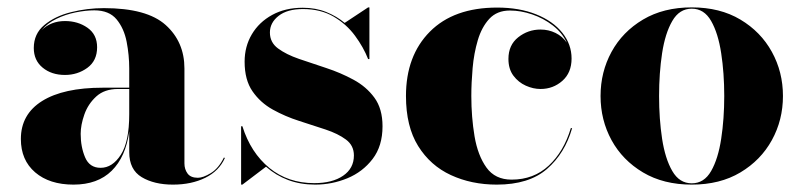

<svg xmlns="http://www.w3.org/2000/svg" viewBox="-20 -490 2174 520"><path d="M258.5 -252.5H330V-304.5Q330 -340.5 323 -376.8Q316 -413 295.8 -437.5Q275.5 -462 235.5 -462Q212.5 -462 185 -456.5Q157.5 -451 132.8 -439Q108 -427 92.5 -408Q117.5 -433 156 -433Q191 -433 217 -414.8Q243 -396.5 243 -362Q243 -325.5 216.5 -306.2Q190 -287 156 -287Q119.5 -287 95.5 -306.8Q71.5 -326.5 71.5 -360Q71.5 -398.5 100 -422.2Q128.5 -446 172.2 -457Q216 -468 261.5 -468Q378 -468 428.8 -422.2Q479.5 -376.5 479.5 -304.5V-47.5Q479.5 -31.5 488 -20Q496.5 -8.5 516 -8.5Q530 -8.5 551 -21.2Q572 -34 586.5 -63.5L589 -62Q573.5 -27 536 -8.5Q498.5 10 448.5 10Q397.5 10 363.8 -10.2Q330 -30.5 330 -78V-134Q320.5 -65 282.5 -27.5Q244.5 10 179 10Q114 10 75.2 -23.2Q36.5 -56.5 36.5 -113.5Q36.5 -180.5 94.2 -216.5Q152 -252.5 258.5 -252.5ZM252.5 -35.5Q284.5 -35.5 307.2 -70.8Q330 -106 330 -180.5V-249H299.5Q263 -249 240.8 -228.8Q218.5 -208.5 208.5 -180Q198.5 -151.5 198.5 -127.5Q198.5 -92 210.5 -63.8Q222.5 -35.5 252.5 -35.5Z M636.5 10H633V-148H636.5Q659 -76.5 709.5 -35.2Q760 6 831 6Q880 6 909.2 -14Q938.5 -34 938.5 -69Q938.5 -96 917 -112Q895.5 -128 861.8 -139.2Q828 -150.5 790.2 -162.5Q752.5 -174.5 718.8 -193.2Q685 -212 663.8 -242.8Q642.5 -273.5 642.5 -323Q642.5 -364 662 -397Q681.5 -430 717 -449.5Q752.5 -469 800 -469Q835 -469 863.5 -457.5Q892 -446 913.5 -428L977 -470H980.5V-330H977Q964.5 -362 941.5 -393.2Q918.5 -424.5 883.5 -445Q848.5 -465.5 800.5 -465.5Q758 -465.5 734.5 -447Q711 -428.5 711 -402Q711 -375 733 -358.8Q755 -342.5 789.8 -330.5Q824.5 -318.5 863.5 -305.8Q902.5 -293 937.2 -274.2Q972 -255.5 994 -225.5Q1016 -195.5 1016 -148Q1016 -94.5 989.2 -59.5Q962.5 -24.5 920.8 -7.2Q879 10 833.5 10Q793.5 10 760.2 -2.5Q727 -15 700.5 -38.5Z M1529.5 -143Q1510 -74.5 1461.2 -32.2Q1412.5 10 1325.5 10Q1257 10 1201.2 -15.8Q1145.5 -41.5 1112.5 -94.5Q1079.5 -147.5 1079.5 -230Q1079.5 -339 1144.2 -404.2Q1209 -469.5 1326.5 -469.5Q1386.5 -469.5 1432 -451.2Q1477.5 -433 1502.8 -401.5Q1528 -370 1528 -331.5Q1528 -293 1503 -271Q1478 -249 1444 -249Q1424 -249 1404 -258Q1384 -267 1370.5 -285Q1357 -303 1357 -330.5Q1357 -368 1383.5 -389Q1410 -410 1444 -410Q1465.5 -410 1484.5 -400.8Q1503.5 -391.5 1515 -374.5Q1502.5 -401.5 1477.2 -421Q1452 -440.5 1421.2 -451Q1390.5 -461.5 1361 -461.5Q1326 -461.5 1305.2 -439Q1284.5 -416.5 1274 -381Q1263.5 -345.5 1260 -305.5Q1256.5 -265.5 1256.5 -230Q1256.5 -173 1265.2 -121Q1274 -69 1297.5 -36.2Q1321 -3.5 1365.5 -3.5Q1425.5 -3.5 1466.2 -41.5Q1507 -79.5 1526 -143Z M1606.5 -230Q1606.5 -295 1636.2 -349.5Q1666 -404 1721.5 -437Q1777 -470 1853.5 -470Q1930 -470 1985.2 -437Q2040.5 -404 2070.5 -349.5Q2100.5 -295 2100.5 -230Q2100.5 -165 2070.5 -110.5Q2040.5 -56 1985.2 -23Q1930 10 1853.5 10Q1777 10 1721.5 -23Q1666 -56 1636.2 -110.5Q1606.5 -165 1606.5 -230ZM1765 -230Q1765 -168 1773.2 -114Q1781.5 -60 1800.8 -26.8Q1820 6.5 1853.5 6.5Q1887 6.5 1906 -26.8Q1925 -60 1933.2 -114Q1941.5 -168 1941.5 -230Q1941.5 -292 1933.2 -346Q1925 -400 1906 -433.2Q1887 -466.5 1853.5 -466.5Q1820 -466.5 1800.8 -433.2Q1781.5 -400 1773.2 -346Q1765 -292 1765 -230Z"/></svg>

Font: Bodoni* 48
Style: Bold
Weight: 700
Version: Version 2.2